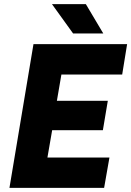

<svg xmlns="http://www.w3.org/2000/svg" viewBox="-20 -915 639 935"><path d="M26 0 143 -700H599L575 -552H279L257 -424H505L481 -281H234L211 -148H513L487 0ZM336 -752 233 -895H398L483 -752Z"/></svg>

Font: Figtree ExtraBold
Style: Italic
Weight: 800
Italic angle: -9.5°
Foundry: Erik Kennedy
Version: Version 2.001;gftools[0.9.30]